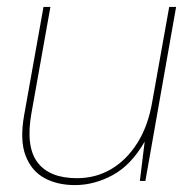

<svg xmlns="http://www.w3.org/2000/svg" viewBox="-20 -524 556 556"><path d="M197 12Q146 12 108.5 -8.5Q71 -29 54 -73.5Q37 -118 50 -191L106 -504H126L71 -196Q54 -100 88.5 -54Q123 -8 203 -8Q257 -8 301.5 -34Q346 -60 377.5 -109.5Q409 -159 421 -230L470 -504H490L401 0H385L399 -114Q360 -46 306.5 -17Q253 12 197 12Z"/></svg>

Font: DM Sans Thin
Style: Italic
Weight: 250
Italic angle: -10°
Designer: Colophon Foundry, Jonny Pinhorn
Foundry: Colophon Foundry
Version: Version 4.004;gftools[0.9.30]